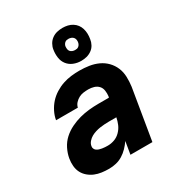

<svg xmlns="http://www.w3.org/2000/svg" viewBox="-182 -897 964 1030"><g transform="rotate(-30 300.0 -382.0)"><path d="M195 8Q172 8 150 5Q128 2 108.5 -6Q89 -14 72.5 -28Q56 -42 46.5 -60.5Q37 -79 35 -101.5Q33 -124 37 -147Q42 -176 56 -204Q70 -232 93 -253Q116 -274 145 -288Q174 -302 202.5 -309.5Q231 -317 260.5 -320Q290 -323 319 -323H384L386 -331Q388 -348 385.5 -365.5Q383 -383 372 -395Q361 -407 344.5 -412Q328 -417 310 -417Q295 -417 280 -415Q265 -413 251.5 -406Q238 -399 227 -387Q216 -375 213 -360H78Q82 -385 94.5 -410Q107 -435 125 -455Q143 -475 167 -490Q191 -505 216.5 -513.5Q242 -522 267.5 -525Q293 -528 319 -528Q349 -528 378.5 -523.5Q408 -519 434 -507Q460 -495 479.5 -475Q499 -455 510 -429Q521 -403 522 -373Q523 -343 519 -313L467 0H331L344 -78Q331 -59 315 -42.5Q299 -26 279.5 -14Q260 -2 238 3Q216 8 195 8ZM251 -103Q272 -103 292.5 -110.5Q313 -118 329 -134.5Q345 -151 353.5 -171Q362 -191 366 -212H320Q306 -212 291.5 -211Q277 -210 263.5 -208Q250 -206 235.5 -201.5Q221 -197 208.5 -190Q196 -183 185.5 -171Q175 -159 173 -145Q171 -137 174.5 -129Q178 -121 184.5 -116.5Q191 -112 199 -109.5Q207 -107 216 -105.5Q225 -104 234 -103.5Q243 -103 251 -103ZM355 -568Q330 -568 308 -577Q286 -586 272 -604Q258 -622 254.5 -646Q251 -670 255 -695Q257 -711 266 -727Q275 -743 289.5 -753.5Q304 -764 321 -768Q338 -772 355 -772Q371 -772 386.5 -768.5Q402 -765 415.5 -756.5Q429 -748 438 -736Q447 -724 451.5 -709Q456 -694 456.5 -678Q457 -662 454 -645Q452 -629 443.5 -613Q435 -597 420 -586.5Q405 -576 388.5 -572Q372 -568 355 -568ZM355 -635Q361 -635 366.5 -636Q372 -637 377 -641Q382 -645 385 -650.5Q388 -656 389 -661Q391 -670 389.5 -678.5Q388 -687 383 -693Q378 -699 370 -702Q362 -705 354 -705Q348 -705 342.5 -704Q337 -703 332 -699Q327 -695 324 -689.5Q321 -684 320 -679Q319 -670 320 -661.5Q321 -653 326 -647Q331 -641 339 -638Q347 -635 355 -635Z"/></g></svg>

Font: Iosevka Aile Heavy
Style: Italic
Weight: 900
Italic angle: -9°
Designer: Belleve Invis
Foundry: Belleve Invis
Version: Version 31.1.0; ttfautohint (v1.8.4)